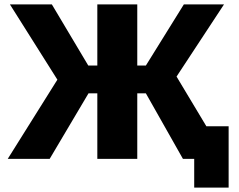

<svg xmlns="http://www.w3.org/2000/svg" viewBox="-20 -720 1081 870"><path d="M1016 130H860V0H809L641 -297H602V0H421V-297H381L205 0H15L240 -359L25 -700H215L380 -423H421V-700H602V-423H641L813 -700H995L780 -373L915 -148H1016Z"/></svg>

Font: Golos Text
Style: Bold
Weight: 700
Designer: A.Korolkova, Vitaly Kuzmin
Foundry: ParaType Ltd
Version: Version 2.004